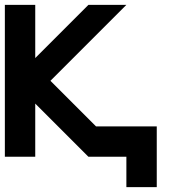

<svg xmlns="http://www.w3.org/2000/svg" viewBox="-20 -645 790 790"><path d="M0 0V-625H125V-406.2L343.8 -625H500L187.5 -312.5L375 -125H625V125H500V0H343.8L125 -218.8V0Z"/></svg>

Font: CraftyPE
Style: Regular
Weight: 400
Designer: Erek Butcher
Foundry: Haunted Coop
Version: Version 0.018;April 4, 2024;FontCreator 15.0.0.2962 64-bit